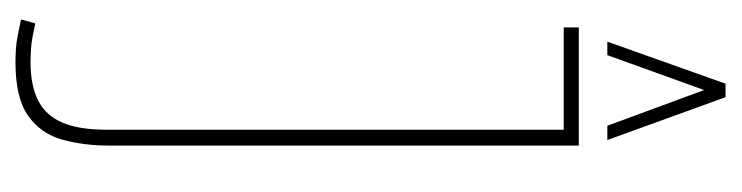

<svg xmlns="http://www.w3.org/2000/svg" viewBox="-366 -558 935 242"><g transform="rotate(90 101.0 -437.5)"><path d="M5 3 10 -15Q19 -13 27 -11.5Q35 -10 43.5 -9.5Q52 -9 59 -9Q88 -9 107 -18.5Q126 -28 135 -49Q144 -70 144 -105V-681H15V-700H164V-108Q164 -76 156.5 -49Q149 -22 126.5 -6Q104 10 59 10Q52 10 43 9.5Q34 9 24.5 7Q15 5 5 3ZM33 -736 86 -885H103L157 -736H139L94 -858L50 -736Z"/></g></svg>

Font: Georama ExtraCondensed Thin
Style: Regular
Weight: 100
Width: 2
Designer: Jean-Baptiste Levee
Foundry: Production Type
Version: Version 1.001